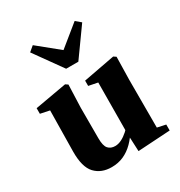

<svg xmlns="http://www.w3.org/2000/svg" viewBox="-179 -871 944 1009"><g transform="rotate(-30 293.5 -366.5)"><path d="M207 15Q144 15 107 -24.5Q70 -64 71 -158L75 -429L106 -399L19 -417V-451L211 -485L226 -475L221 -338V-152Q221 -106 236 -89Q251 -72 278 -72Q297 -72 317 -82Q337 -92 356.5 -109.5Q376 -127 392 -149L406 -108H390Q368 -70 340 -42Q312 -14 279 0.5Q246 15 207 15ZM370 12 365 -97V-98L367 -406L312 -417V-449L503 -485L518 -475L515 -338V-47L566 -36V0ZM167 -748 327 -618H261L421 -748L452 -722L331 -553H257L136 -722Z"/></g></svg>

Font: Source Serif 4 36pt
Style: Bold
Weight: 700
Designer: Frank Grießhammer
Foundry: Adobe Systems Incorporated
Version: Version 4.004;hotconv 1.0.116;makeotfexe 2.5.65601